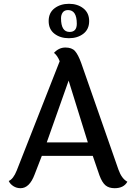

<svg xmlns="http://www.w3.org/2000/svg" viewBox="-20 -981 709 1010"><path d="M384 -856Q384 -928 338 -928Q319 -928 310 -915.5Q301 -903 301 -885Q301 -813 346 -813Q384 -813 384 -856ZM449 -870Q449 -827 418.5 -803.5Q388 -780 342.5 -780Q297 -780 266.5 -803.5Q236 -827 236 -870.5Q236 -914 267 -937.5Q298 -961 343 -961Q388 -961 418.5 -937Q449 -913 449 -870ZM226 -232H442L341 -557ZM583 9Q553 9 535 -6Q517 -21 503 -59L468 -161H200L162 -63Q135 9 88 9Q67 9 50 -2Q33 -13 26 -29Q50 -39 68 -84L294 -659Q282 -689 264 -703Q290 -731 324 -731Q358 -731 374.5 -712.5Q391 -694 407 -650L603 -89Q620 -41 650 -25Q631 9 583 9Z"/></svg>

Font: Laila Medium
Style: Regular
Weight: 500
Designer: Hitesh Malaviya
Foundry: Indian Type Foundry
Version: Version 1.302;PS 1.0;hotconv 1.0.78;makeotf.lib2.5.61930; tt